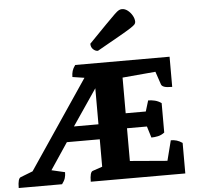

<svg xmlns="http://www.w3.org/2000/svg" viewBox="-73 -984 1086 1046"><g transform="rotate(-5 470.0 -461.0)"><path d="M-13 0Q-13 -52 3 -58L70 -84L396 -567L331 -577Q331 -595 335.5 -610Q340 -625 352 -641H868V-476Q837 -476 824 -481Q811 -486 808 -495L784 -566L603 -550V-355H713L731 -414Q749 -414 767.5 -409.5Q786 -405 803 -393V-232Q786 -219 767 -215Q748 -211 731 -211L712 -273H603V-94L807 -77L835 -187Q852 -187 867 -182.5Q882 -178 898 -167V0H381Q381 -53 397 -58L450 -76V-226H270L173 -81L246 -64Q246 -46 241.5 -31.5Q237 -17 224 0ZM316 -308H450V-505ZM482 -707Q468 -707 456 -718.5Q444 -730 444 -749Q504 -811 538.5 -846Q573 -881 590 -897.5Q607 -914 615.5 -918Q624 -922 632 -922Q648 -922 663 -910.5Q678 -899 688 -881.5Q698 -864 698 -847Q698 -840 693 -833.5Q688 -827 668 -814Q648 -801 604 -776Q560 -751 482 -707Z"/></g></svg>

Font: Petrona ExtraBold
Style: Regular
Weight: 800
Designer: Ringo R. Seeber
Foundry: Ringo R. Seeber
Version: Version 2.001; ttfautohint (v1.8.3)